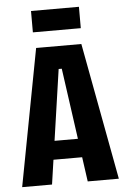

<svg xmlns="http://www.w3.org/2000/svg" viewBox="-57 -880 605 922"><g transform="rotate(-5 245.0 -419.5)"><path d="M12 0 137 -660H355L478 0H328L251 -550H236L156 0ZM122 -118V-208H377V-118ZM128 -736V-839H359V-736Z"/></g></svg>

Font: Bricolage Grotesque Condensed
Style: Bold
Weight: 700
Width: 3
Designer: Mathieu Triay
Foundry: Atelier Triay
Version: Version 1.001;gftools[0.9.33.dev8+g029e19f]